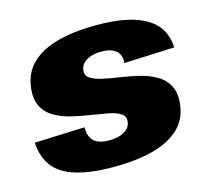

<svg xmlns="http://www.w3.org/2000/svg" viewBox="-86 -653 835 765"><g transform="rotate(-15 331.5 -270.0)"><path d="M293 12Q152 12 85.5 -30Q19 -72 14 -163L221 -171Q221 -132 241 -113.5Q261 -95 304 -95Q342 -95 366 -109Q390 -123 393 -147Q397 -169 378.5 -181.5Q360 -194 327.5 -200Q295 -206 256.5 -212Q218 -218 180 -227Q142 -236 111.5 -254Q81 -272 65.5 -303Q50 -334 57 -384Q69 -467 148.5 -509.5Q228 -552 374 -552Q508 -552 577 -510.5Q646 -469 649 -386L441 -377Q444 -410 424.5 -427.5Q405 -445 364 -445Q327 -445 303 -431Q279 -417 276 -393Q272 -370 290.5 -358Q309 -346 341.5 -339Q374 -332 412.5 -326.5Q451 -321 489 -311.5Q527 -302 557.5 -284Q588 -266 603.5 -234.5Q619 -203 612 -154Q600 -72 519.5 -30Q439 12 293 12Z"/></g></svg>

Font: Pathway Extreme 8pt Thin 12pt ExtraBold
Style: Italic
Weight: 800
Italic angle: -8°
Version: Version 1.001;gftools[0.9.26]